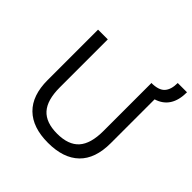

<svg xmlns="http://www.w3.org/2000/svg" viewBox="-198 -936 1114 1114"><g transform="rotate(45 358.5 -379.0)"><path d="M717 -768Q717 -638 613 -606V-246Q613 -119 546.5 -54.5Q480 10 354 10Q228 10 161.5 -55Q95 -120 95 -246V-660H175V-266Q175 -162 218.5 -113.5Q262 -65 354 -65Q446 -65 489.5 -113.5Q533 -162 533 -266V-657L532 -660Q592 -660 616.5 -687Q641 -714 641 -768Z"/></g></svg>

Font: Elaine Sans
Style: Regular
Weight: 400
Designer: Wei Huang
Foundry: Wei Huang
Version: Version 2.001;December 24, 2019;FontCreator 12.0.0.2547 64-b